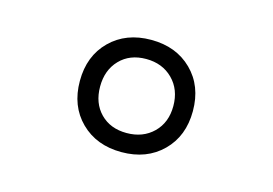

<svg xmlns="http://www.w3.org/2000/svg" viewBox="-51 -794 663 466"><g transform="rotate(15 280.0 -561.0)"><path d="M177.5 -459Q138 -498 138 -561Q138 -624 177.5 -663Q217 -702 280 -702Q343 -702 382.5 -663Q422 -624 422 -561Q422 -498 382.5 -459Q343 -420 280 -420Q217 -420 177.5 -459ZM280 -654Q239 -654 214 -628Q189 -602 189 -560.5Q189 -519 214 -493.5Q239 -468 280 -468Q321 -468 347 -493.5Q373 -519 373 -560.5Q373 -602 347 -628Q321 -654 280 -654Z"/></g></svg>

Font: Titillium-CLs Web
Style: CLs-Regular
Weight: 400
Version: Version 1.002;PS 57.000;hotconv 1.0.70;makeotf.lib2.5.55311